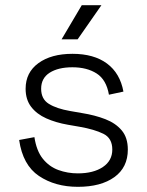

<svg xmlns="http://www.w3.org/2000/svg" viewBox="-20 -708 568 742"><path d="M281 14Q193 14 130.5 -28Q68 -70 54 -167L113 -178Q121 -125 145.5 -94.5Q170 -64 205.5 -51Q241 -38 281 -38Q341 -38 377.5 -62.5Q414 -87 414 -130Q414 -174 379.5 -191Q345 -208 288 -218L242 -226Q196 -234 159 -250.5Q122 -267 100.5 -295Q79 -323 79 -365Q79 -428 128.5 -464Q178 -500 260 -500Q343 -500 393.5 -462.5Q444 -425 457 -354L401 -342Q391 -400 353.5 -424Q316 -448 260 -448Q205 -448 172 -427Q139 -406 139 -365Q139 -325 169 -306.5Q199 -288 251 -279L297 -271Q347 -263 387 -247.5Q427 -232 450.5 -204Q474 -176 474 -130Q474 -61 422 -23.5Q370 14 281 14ZM280 -556H218L296 -688H372Z"/></svg>

Font: Space Grotesk Variable Light
Style: Regular
Weight: 300
Designer: Florian Karsten
Foundry: Florian Karsten
Version: Version 2.000